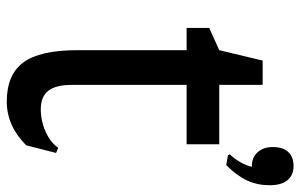

<svg xmlns="http://www.w3.org/2000/svg" viewBox="-176 -678 866 553"><g transform="rotate(90 256.5 -401.0)"><path d="M60 -571 124 -600 154 -725H224V-600H395V-506H224V-176Q224 -129 241 -107.5Q258 -86 294 -86Q328 -86 359 -100Q390 -114 405 -136L420 -130L398 -44Q342 12 272 12Q195 12 159.5 -35.5Q124 -83 124 -192V-506H60ZM513 -745Q513 -710 499.5 -680.5Q486 -651 455 -620L427 -625L424 -630Q452 -661 460 -694H457Q433 -694 418 -710.5Q403 -727 403 -754Q403 -783 417 -798.5Q431 -814 458 -814Q484 -814 498.5 -796.5Q513 -779 513 -745Z"/></g></svg>

Font: Farro
Style: Regular
Weight: 400
Designer: Aceler Chua
Foundry: Grayscale Limited
Version: Version 1.101